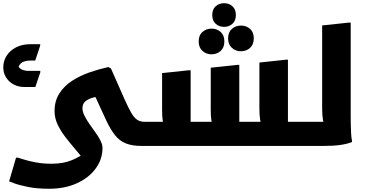

<svg xmlns="http://www.w3.org/2000/svg" viewBox="-79 -900 2262 1184"><path d="M794.7 0Q735.1 0 696 -16.2Q656.9 -32.4 629.9 -66.8Q602.9 -101.3 577.8 -153.7L475.1 -377.1L561.3 -311.5Q530.1 -307.1 499.8 -299.5Q469.4 -292 449.5 -276.8Q429.5 -261.6 429.5 -233.2Q429.5 -211.4 442 -186.3Q454.5 -161.1 472.9 -135Q491.3 -108.8 509.7 -83.1Q528.1 -57.4 540.6 -32.9Q553.1 -8.4 553.1 12.4Q553.1 81.6 511.3 138.9Q469.5 196.3 395.3 230.1Q321.1 264 223.7 264Q148.2 264 92.7 252.6Q37.2 241.2 7.2 229.8Q-22.8 218.4 -22.8 218.4L19.9 72.1H30.7Q44.1 76 72.4 84.9Q100.7 93.8 143.3 101.7Q185.9 109.7 239.3 109.7Q310.9 109.7 363.4 88Q415.8 66.4 448 38.5L451.6 101.8Q419.6 60.1 385.6 20.6Q351.7 -18.8 322.5 -57Q293.4 -95.2 275.4 -134Q257.5 -172.9 257.5 -214.4Q257.5 -277.6 286.8 -323.5Q316.1 -369.4 364.7 -401.1Q413.2 -432.7 471.7 -453.1Q530.1 -473.5 588.7 -486.4L605.1 -478L690.9 -283.7Q713.4 -233.9 730.5 -204.2Q747.5 -174.4 766.7 -161.6Q785.8 -148.7 814.7 -148.7V-20ZM-58.8 -484.7Q-58.8 -523.7 -38.4 -556Q-17.9 -588.2 19.8 -607.9Q57.5 -627.5 109.1 -627.5H168.7V-618.1L138.2 -526.7H110Q79.3 -526.7 59 -516.2Q38.7 -505.6 29.8 -471.7L26.9 -504.7Q37 -479.8 55.4 -471.4Q73.8 -462.9 98.1 -462.9H169.5V-453.8L138.9 -363.5H70.9Q33 -363.5 3.4 -380.1Q-26.2 -396.6 -42.5 -424Q-58.8 -451.3 -58.8 -484.7Z M795 0V-128.7L815 -148.7H998.1L939.3 -120.9Q927.9 -132.2 924.2 -158.2Q920.6 -184.1 920.6 -222V-449.2L1085.8 -466.8H1096.6V-75.6L1025 -148.7H1298.1L1239.3 -120.9Q1227.9 -133.4 1224.3 -159.4Q1220.6 -185.3 1220.6 -222V-482.4L1385.8 -500H1396.6V-75.6L1325 -148.7H1599.6L1541.1 -122.1Q1529.1 -135.2 1524.9 -163.7Q1520.6 -192.2 1520.6 -232.8V-514.4L1685.8 -532H1696.6V-75.6L1625 -148.7H1815.2V-20L1809.2 0ZM1302.7 -734.4Q1271.7 -734.4 1250.7 -753.6Q1229.8 -772.8 1229.8 -807.3Q1229.8 -841.8 1250.7 -861Q1271.7 -880.2 1302.7 -880.2Q1333.8 -880.2 1354.7 -861Q1375.6 -841.8 1375.6 -807.3Q1375.6 -772.8 1354.7 -753.6Q1333.8 -734.4 1302.7 -734.4ZM1406.8 -583.9Q1374 -583.9 1350.8 -604.9Q1327.6 -625.8 1327.6 -663.5Q1327.6 -701.1 1350.8 -721.7Q1374 -742.3 1407.2 -742.3Q1440.3 -742.3 1463.2 -721.7Q1486 -701.1 1486 -663.5Q1486 -625.8 1463.3 -604.9Q1440.5 -583.9 1406.8 -583.9ZM1225.4 -565.1Q1192.6 -565.1 1169.4 -586.1Q1146.2 -607 1146.2 -644.7Q1146.2 -682.3 1169.4 -702.9Q1192.6 -723.5 1225.8 -723.5Q1258.9 -723.5 1281.8 -702.9Q1304.6 -682.3 1304.6 -644.7Q1304.6 -607 1281.9 -586.1Q1259.1 -565.1 1225.4 -565.1Z M1782 0V-128.7L1802 -148.7H1987.2L1928.7 -122.1Q1917 -134 1912.3 -162.7Q1907.6 -191.3 1907.6 -232.8V-743.1L2072.8 -760.7H2083.6V-186Q2083.6 -166 2084.1 -136.5Q2084.6 -107 2086.1 -78.5Q2087.6 -50 2091.6 -32V-24Q2061.6 -12 2018.9 -6Q1976.2 0 1913.2 0Z"/></svg>

Font: Kufam
Style: Regular
Weight: 400
Designer: Wael Morcos, Artur Schmal
Foundry: Original Type
Version: Version 1.301; ttfautohint (v1.8.3)